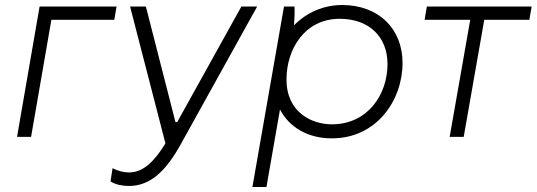

<svg xmlns="http://www.w3.org/2000/svg" viewBox="-20 -546 2141 766"><path d="M48 0H104L185 -467H436L445 -520H138Z M494 196C582 196 644 133 702 28L1006 -520H943L687 -59H680L562 -520H499L640 26C595 100 550 142 495 142C472 142 451 136 429 125L421 178C441 191 471 196 494 196Z M987 200H1043L1097 -109C1134 -39 1207 6 1304 6C1482 6 1586 -145 1586 -295C1586 -430 1492 -526 1345 -526C1272 -526 1204 -497 1153 -445C1155 -471 1156 -500 1155 -520H1113ZM1304 -50C1226 -50 1123 -96 1123 -229C1123 -349 1195 -471 1335 -471C1452 -471 1526 -400 1526 -290C1526 -170 1448 -50 1304 -50Z M1674 -467H1856L1774 0H1830L1912 -467H2092L2101 -520H1683Z"/></svg>

Font: Fixel Display 20240404 Light
Style: Italic
Weight: 300
Italic angle: -10°
Designer: AlfaBravo + MacPaw
Foundry: Kyrylo Tkachov, Marchela Mozhyna, Serhii Makarenko, Maria Weinstein, Zakhar Kryvoshyya
Version: Version 1.211;Glyphs 3.2 (3225)